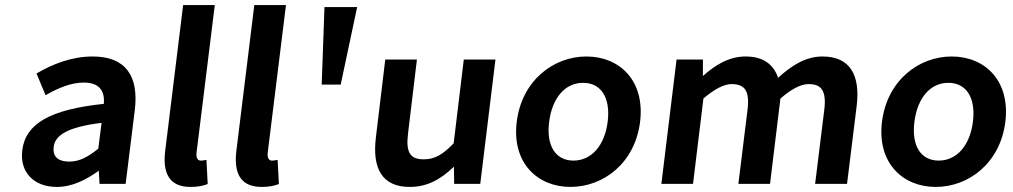

<svg xmlns="http://www.w3.org/2000/svg" viewBox="-20 -726 4000 758"><path d="M204 12C265 12 320 -16 370 -52L373 0H476L512 -290C529 -426 476 -503 346 -503C262 -503 186 -472 128 -438L124 -436L160 -350L165 -353C211 -379 261 -400 311 -400C375 -400 394 -364 390 -316C180 -294 81 -239 68 -133C57 -46 114 12 204 12ZM381 -241 368 -139C328 -107 294 -88 254 -88C212 -88 187 -105 192 -146C197 -190 242 -224 381 -241Z M732 12C759 12 780 8 796 2L800 0L795 -95L790 -94C781 -92 777 -92 772 -92C764 -92 753 -98 756 -124L828 -706H703L632 -129C622 -44 647 12 732 12Z M1013 12C1040 12 1061 8 1077 2L1081 0L1076 -95L1071 -94C1062 -92 1058 -92 1053 -92C1045 -92 1034 -98 1037 -124L1109 -706H984L913 -129C903 -44 928 12 1013 12Z M1390 -698H1261L1250 -392H1325Z M1598 12C1668 12 1721 -19 1772 -68L1773 0H1876L1936 -491H1811L1771 -160C1727 -115 1696 -97 1653 -97C1601 -97 1581 -122 1591 -200L1626 -491H1501L1464 -184C1449 -61 1488 12 1598 12Z M2232 12C2363 12 2487 -83 2507 -245C2527 -408 2426 -503 2295 -503C2165 -503 2040 -408 2020 -245C2000 -83 2102 12 2232 12ZM2282 -399C2353 -399 2391 -340 2379 -245C2367 -151 2315 -92 2244 -92C2173 -92 2136 -151 2148 -245C2160 -340 2211 -399 2282 -399Z M2716 0 2757 -337C2801 -375 2839 -394 2868 -394C2919 -394 2941 -369 2931 -291L2895 0H3020L3061 -337C3105 -375 3142 -394 3172 -394C3222 -394 3244 -369 3234 -291L3198 0H3324L3362 -307C3377 -430 3336 -503 3227 -503C3161 -503 3106 -468 3052 -419C3034 -470 2996 -503 2923 -503C2858 -503 2803 -469 2755 -426V-491H2651L2591 0Z M3674 12C3805 12 3929 -83 3949 -245C3969 -408 3868 -503 3737 -503C3607 -503 3482 -408 3462 -245C3442 -83 3544 12 3674 12ZM3724 -399C3795 -399 3833 -340 3821 -245C3809 -151 3757 -92 3686 -92C3615 -92 3578 -151 3590 -245C3602 -340 3653 -399 3724 -399Z"/></svg>

Font: Falling Sky
Style: MedObl
Weight: 500
Designer: Paul D. Hunt
Foundry: Adobe Systems Incorporated
Version: Version 1.02